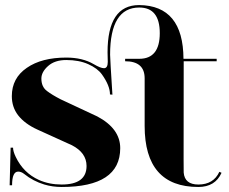

<svg xmlns="http://www.w3.org/2000/svg" viewBox="-20 -743 916 768"><path d="M396 -470.2Q411.1 -470.2 411.1 -495.6L410.2 -533.7Q410.2 -722.7 536.1 -722.7H537.1Q712.9 -720.7 713.9 -507.8H846.7V-498H714.8Q714.8 -151.4 714.4 -104.5Q714.4 -58.1 714.8 -52.7Q718.8 -4.9 773.4 -4.9Q834 -4.9 857.4 -55.7L866.2 -51.8Q840.8 4.9 773.4 4.9Q558.6 4.9 558.6 -239.3V-429.7Q558.6 -498 480.5 -498V-507.8H537.1Q619.1 -507.8 619.1 -610.4Q619.1 -712.9 537.1 -712.9Q420.4 -712.9 420.4 -524.4Q420.4 -508.8 429.7 -364.3L419.9 -365.2Q419.9 -400.4 387.7 -445.3Q370.1 -469.7 333 -486.3Q295.9 -502.9 245.1 -502.9Q199.2 -502.9 172.4 -479Q145.5 -455.1 145.5 -428.7Q145.5 -395.5 168 -378.9Q188.5 -363.3 222.7 -345.7L369.1 -277.3Q460.9 -228.5 460.9 -150.4Q460.9 4.9 226.6 4.9Q189.9 4.9 157.2 -4.9Q112.3 -18.6 77.1 -46.9Q64.9 -56.6 52.7 -56.6Q28.3 -56.6 28.3 -2H18.6L22.5 -152.3H32.2Q32.2 -137.7 43 -115.2Q73.7 -51.3 135.3 -23.4Q176.3 -4.9 226.6 -4.9Q326.2 -4.9 326.2 -79.1Q326.2 -131.8 267.6 -162.1L129.9 -224.6Q79.1 -247.6 52.2 -282.2Q27.3 -314.9 27.3 -358.4Q27.3 -430.7 87.4 -471.7Q146.5 -512.7 245.1 -512.7Q310.1 -512.7 355 -486.3Q382.3 -470.2 396 -470.2Z"/></svg>

Font: spinwerad
Style: Bold
Weight: 700
Width: 7
Version: Version 0.3